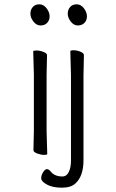

<svg xmlns="http://www.w3.org/2000/svg" viewBox="-20 -713 540 890"><path d="M330 137Q309 157 266.5 157Q224 157 197.5 142.5Q171 128 171 113.5Q171 99 180 85Q189 71 197.5 71Q206 71 215 82Q233 105 269 105Q289 105 299 84Q309 63 309 31V-364L306 -475Q306 -480 321 -480Q336 -480 352.5 -473.5Q369 -467 369 -457L367 -364V30Q367 103 330 137ZM199 1Q199 5 184.5 5Q170 5 152.5 -1.5Q135 -8 135 -17L137 -105V-368L134 -475Q134 -479 149 -479Q164 -479 181 -472.5Q198 -466 198 -457L196 -368V-105ZM168 -595Q149 -595 135 -613Q121 -631 121 -649.5Q121 -668 132 -680.5Q143 -693 162.5 -693Q182 -693 196 -674.5Q210 -656 210 -637.5Q210 -619 198.5 -607Q187 -595 168 -595ZM341 -595Q322 -595 308 -613Q294 -631 294 -649.5Q294 -668 305 -680.5Q316 -693 335.5 -693Q355 -693 369 -674.5Q383 -656 383 -637.5Q383 -619 371.5 -607Q360 -595 341 -595Z"/></svg>

Font: LXGW WenKai Mono TC Light
Style: Regular
Weight: 300
Designer: LXGW / Fontworks Inc.
Foundry: LXGW / Fontworks Inc.
Version: Version 1.330